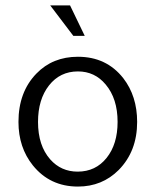

<svg xmlns="http://www.w3.org/2000/svg" viewBox="-20 -675 578 707"><path d="M485 -226Q485 -118 417 -49Q356 12 267 12Q164 12 101 -66Q48 -132 48 -226Q48 -336 114 -404Q174 -466 267 -466Q372 -466 434 -387Q485 -321 485 -226ZM120 -226Q120 -139 165 -88Q205 -43 266 -43Q332 -43 372.5 -93.5Q413 -144 413 -226Q413 -312 369 -364Q329 -412 267 -412Q201 -412 160.5 -360.5Q120 -309 120 -226ZM250 -543 165 -655H238L292 -543Z"/></svg>

Font: Tajawal
Style: Regular
Weight: 400
Designer: Boutros Fonts
Foundry: Created by Boutros International 2017
Version: Version 1.700